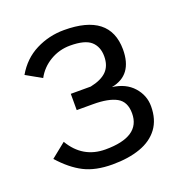

<svg xmlns="http://www.w3.org/2000/svg" viewBox="-103 -618 688 720"><g transform="rotate(-20 241.0 -258.0)"><path d="M227 10Q160 10 114.2 -13.2Q68.5 -36.5 25 -85.5L83.5 -132.5Q131 -52 221.5 -52Q361 -52 361 -145.5Q361 -192 328.8 -209.8Q296.5 -227.5 235.5 -227.5H170V-292.5H249.5Q293.5 -301.5 314.8 -323Q336 -344.5 336 -382Q336 -420.5 312 -442Q288 -463.5 229 -463.5Q186 -463.5 149.2 -441.8Q112.5 -420 93 -383.5L31 -418.5Q62.5 -473 115 -499.5Q167.5 -526 227.5 -526Q410 -526 411 -382.5Q411 -279.5 323.5 -263.5Q377.5 -256.5 407.2 -223Q437 -189.5 437 -146Q437 -93 411.2 -58.2Q385.5 -23.5 338.5 -6.8Q291.5 10 227 10Z"/></g></svg>

Font: Acari Sans
Style: Regular
Weight: 400
Designer: Alfredo Marco Pradil and Stefan Peev (font) & Cristiano Sobral (main changes)
Foundry: Alfredo Marco Pradil and Stefan Peev (font) & Cristiano Sobral (main changes)
Version: Version 1.063; ttfautohint (v1.8.3)